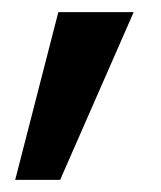

<svg xmlns="http://www.w3.org/2000/svg" viewBox="-20 -157 265 316"><path d="M76 -137C76 -137 5 139 5 139C5 139 79 139 79 139C79 139 200 -137 200 -137C200 -137 76 -137 76 -137Z"/></svg>

Font: Girnar Poppins
Style: Medium
Weight: 500
Designer: Ninad Kale (Devanagari), Jonny Pinhorn (Latin)
Foundry: Indian Type Foundry
Version: ""